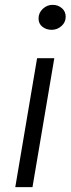

<svg xmlns="http://www.w3.org/2000/svg" viewBox="-20 -772 291 792"><path d="M133 -532H204L114 0H43ZM139 -696Q139 -719 156.5 -735.5Q174 -752 197 -752Q219 -752 235 -738.5Q251 -725 251 -703Q251 -680 233.5 -664.5Q216 -649 193 -649Q171 -649 155 -661.5Q139 -674 139 -696Z"/></svg>

Font: Nebula Sans Book
Style: Regular
Weight: 400
Italic angle: -9°
Designer: Paul D. Hunt for Adobe (as Source Sans)
Foundry: Nebula Entertainment & Broadcasting LLC
Version: Version 1.010